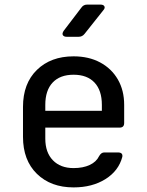

<svg xmlns="http://www.w3.org/2000/svg" viewBox="-20 -805 640 835"><path d="M300 10Q201 10 140.5 -49Q80 -108 80 -210V-340Q80 -442 140.5 -501Q201 -560 300 -560Q366 -560 415.5 -533.5Q465 -507 492.5 -459.5Q520 -412 520 -349V-270Q520 -250 500 -250H177V-202Q177 -142 210 -108Q243 -74 300 -74Q341 -74 370 -87.5Q399 -101 411 -126Q420 -142 433 -142H493Q515 -142 512 -123Q496 -62 438.5 -26Q381 10 300 10ZM177 -349V-323H423V-349Q423 -412 391 -446Q359 -480 300 -480Q241 -480 209 -446Q177 -412 177 -349ZM270 -645Q258 -645 253.5 -652Q249 -659 257 -671L334 -772Q343 -785 359 -785H417Q430 -785 434 -777.5Q438 -770 429 -760L348 -658Q338 -645 322 -645Z"/></svg>

Font: Pitagon Sans Mono Medium
Style: Regular
Weight: 500
Monospace: yes
Designer: Travis Tran
Foundry: Pitagon
Version: Version 1.001; ttfautohint (v1.8.4.7-5d5b);gftools[0.9.26]